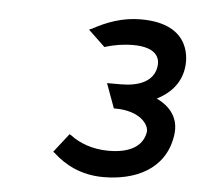

<svg xmlns="http://www.w3.org/2000/svg" viewBox="-38 -879 483 468"><g transform="rotate(5 203.5 -644.5)"><path d="M104 -500 108 -497C136 -471 176 -449 231 -449C307 -449 381 -480 394 -564C401 -607 378 -635 344 -651C374 -666 400 -691 406 -730C409 -747 417 -840 289 -840C243 -840 205 -825 172 -807L165 -804L206 -765L209 -766C229 -772 251 -776 276 -776C319 -776 344 -760 339 -728C333 -691 296 -678 254 -678H220L242 -618H245C308 -618 330 -584 327 -567C321 -532 289 -514 238 -514C198 -514 166 -527 145 -543L140 -546Z"/></g></svg>

Font: Charger Pro
Style: BdObl
Weight: 700
Designer: Jasper
Foundry: Cannot Into Space Fonts
Version: Version 1.09